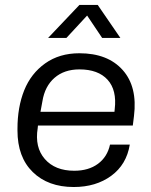

<svg xmlns="http://www.w3.org/2000/svg" viewBox="-20 -749 613 778"><path d="M174.8 -595.2 301.8 -729H376L467.8 -595.2H394L333 -686L249 -595.2ZM278.8 8.8Q174.8 8.8 112.8 -51.8Q50.8 -112.3 50.8 -220.2V-227.1Q50.8 -314.9 78.1 -383.1Q105.5 -451.2 163.1 -492.2Q220.7 -533.2 301.8 -533.2Q416.5 -533.2 477.1 -465.3Q537.6 -397.5 522.9 -278.8L518.1 -240.2H133.8Q133.8 -238.8 133.3 -235.4Q132.8 -231.9 132.8 -230Q120.1 -152.3 161.6 -104.7Q203.1 -57.1 280.8 -57.1Q338.9 -57.1 377 -85.2Q415 -113.3 425.8 -163.1H505.9Q492.7 -82 430.7 -36.6Q368.7 8.8 278.8 8.8ZM151.9 -338.9 144 -295.9H443.8L444.8 -306.2Q454.1 -383.8 416 -425.8Q377.9 -467.8 301.8 -467.8Q240.2 -467.8 200.9 -433.6Q161.6 -399.4 151.9 -338.9Z"/></svg>

Font: Hubot Sans
Style: Italic
Weight: 400
Italic angle: -10°
Designer: Deni Anggara
Foundry: GitHub
Version: Version 1.001;gftools[0.9.31]